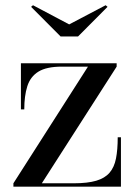

<svg xmlns="http://www.w3.org/2000/svg" viewBox="-20 -696 506 716"><path d="M30 0V-12.5L308 -447.5H210.5Q153.5 -447.5 123.2 -428.8Q93 -410 81.8 -374.2Q70.5 -338.5 70.5 -288H58V-460H415V-447.5L136 -12.5H255Q306.5 -12.5 338.8 -22Q371 -31.5 388.5 -51.8Q406 -72 412.5 -104.8Q419 -137.5 419 -184H431V0ZM206 -560 96 -670.5 103 -676.5 238 -605 374 -676.5 381 -670.5 271 -560Z"/></svg>

Font: Bodoni Moda 18pt
Style: Regular
Weight: 400
Designer: Owen Earl
Foundry: indestructible type
Version: Version 2.005